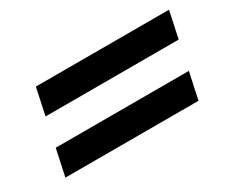

<svg xmlns="http://www.w3.org/2000/svg" viewBox="-63 -657 761 644"><g transform="rotate(-30 317.0 -335.0)"><path d="M85.9 -389.2 107.9 -492.2H623.5L601.6 -389.2ZM41 -178.2 63 -281.2H578.6L556.6 -178.2Z"/></g></svg>

Font: Schibsted Grotesk SemiBold
Style: Italic
Weight: 600
Italic angle: -12°
Designer: Bakken & Baeck AS, Henrik Kongsvoll
Foundry: Schibsted ASA
Version: Version 1.100;gftools[0.9.25]